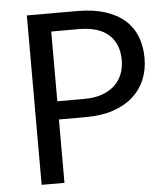

<svg xmlns="http://www.w3.org/2000/svg" viewBox="-52 -762 703 809"><g transform="rotate(-5 300.0 -358.0)"><path d="M303 -345Q344.5 -345 376.2 -356Q408 -367 429.8 -386.8Q451.5 -406.5 462.5 -434Q473.5 -461.5 473.5 -494.5Q473.5 -563 431.2 -601.5Q389 -640 303 -640H188V-345ZM303 -716.5Q371 -716.5 421.2 -700.8Q471.5 -685 504.5 -656Q537.5 -627 553.8 -586Q570 -545 570 -494.5Q570 -444.5 552.5 -403Q535 -361.5 501.2 -331.5Q467.5 -301.5 417.8 -284.8Q368 -268 303 -268H188V0H91.5V-716.5Z"/></g></svg>

Font: Lato
Style: Regular
Weight: 400
Designer: Lukasz Dziedzic with Adam Twardoch and Botio Nikoltchev
Foundry: tyPoland Lukasz Dziedzic
Version: Version 2.015; 2015-08-06; http://www.latofonts.com/